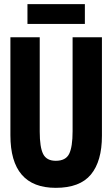

<svg xmlns="http://www.w3.org/2000/svg" viewBox="-20 -893 540 923"><path d="M248 10Q364 10 417 -54Q470 -118 470 -240V-714H329V-262Q329 -187 312.5 -153.5Q296 -120 248 -120Q204 -120 187.5 -152.5Q171 -185 171 -260V-714H30V-243Q30 10 248 10ZM112 -778V-873H388V-778Z"/></svg>

Font: Noto Sans Mono Condensed Extra
Style: Regular
Weight: 800
Width: 3
Designer: Monotype Design Team
Foundry: Monotype Imaging Inc.
Version: Version 1.900